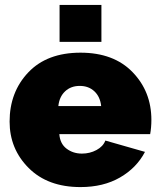

<svg xmlns="http://www.w3.org/2000/svg" viewBox="-20 -750 649 780"><path d="M222 -580V-730H392V-580ZM307 10Q174 10 96.5 -67.5Q19 -145 19 -256Q19 -376 95 -456Q171 -536 307 -536Q442 -536 518.5 -457Q595 -378 595 -263Q595 -232 590 -205H221Q224 -166 250.5 -146Q277 -126 313 -126Q345 -126 372 -140.5Q399 -155 408 -179L569 -133Q535 -68 467.5 -29Q400 10 307 10ZM217 -319H391Q387 -357 363.5 -379Q340 -401 304 -401Q268 -401 244.5 -379Q221 -357 217 -319Z"/></svg>

Font: Raleway-v4020 Black
Style: Regular
Weight: 900
Designer: Matt McInerney, Pablo Impallari, Rodrigo Fuenzalida
Foundry: Matt McInerney, Pablo Impallari, Rodrigo Fuenzalida
Version: Version 4.020;PS 004.020;hotconv 1.0.88;makeotf.lib2.5.64775